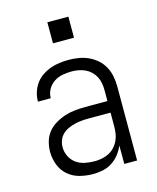

<svg xmlns="http://www.w3.org/2000/svg" viewBox="-110 -797 720 882"><g transform="rotate(-15 250.0 -356.0)"><path d="M223 8Q191 8 160 0Q129 -8 105 -28.5Q81 -49 69.5 -79.5Q58 -110 58 -141Q58 -166 65 -190.5Q72 -215 87.5 -234Q103 -253 125 -266Q147 -279 170.5 -286.5Q194 -294 219 -296.5Q244 -299 268 -299H373V-352Q373 -368 370 -384.5Q367 -401 359.5 -415.5Q352 -430 340 -441.5Q328 -453 313 -460Q298 -467 281.5 -470Q265 -473 249 -473Q227 -473 205.5 -469Q184 -465 165.5 -453Q147 -441 136 -421.5Q125 -402 125 -381V-379H64V-381Q64 -403 71 -424.5Q78 -446 91 -464Q104 -482 122.5 -494.5Q141 -507 161.5 -514.5Q182 -522 204.5 -525Q227 -528 249 -528Q273 -528 297 -524Q321 -520 343 -510Q365 -500 383.5 -483.5Q402 -467 413.5 -445.5Q425 -424 429.5 -400Q434 -376 434 -352V0H373V-88Q364 -66 349 -47Q334 -28 314 -15Q294 -2 270.5 3Q247 8 223 8ZM246 -47Q263 -47 280.5 -50.5Q298 -54 313.5 -62Q329 -70 341 -83Q353 -96 360.5 -112Q368 -128 370.5 -145.5Q373 -163 373 -180V-244H268Q252 -244 235 -242.5Q218 -241 202 -237Q186 -233 170.5 -226Q155 -219 143 -207.5Q131 -196 125 -180Q119 -164 119 -147Q119 -124 129.5 -103Q140 -82 158.5 -69Q177 -56 200 -51.5Q223 -47 246 -47ZM200 -620V-720H300V-620Z"/></g></svg>

Font: Iosevka Fixed SS04 Light
Style: Regular
Weight: 300
Monospace: yes
Designer: Belleve Invis
Foundry: Belleve Invis
Version: Version 32.5.0